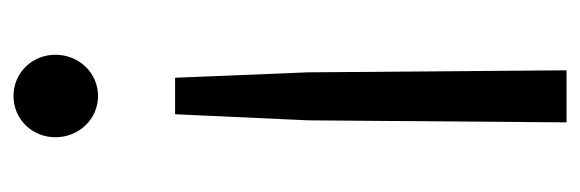

<svg xmlns="http://www.w3.org/2000/svg" viewBox="-307 -246 858 284"><g transform="rotate(-90 122.0 -104.0)"><path d="M122 -388C156 -388 183 -416 183 -451C183 -486 156 -513 122 -513C88 -513 61 -486 61 -451C61 -416 88 -388 122 -388ZM160 305 157 -78 149 -274H95L86 -77L83 305Z"/></g></svg>

Font: LINE Seed JP App_OTF Regular
Style: Regular
Weight: 400
Designer: LY Corporation & Fontrix & Fontworks
Version: Version 1.002